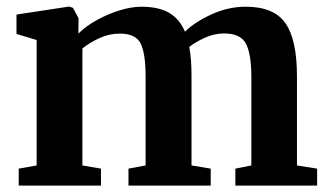

<svg xmlns="http://www.w3.org/2000/svg" viewBox="-20 -580 1024 600"><path d="M38.5 0V-53L94.5 -63V-455L31.5 -474V-534.5L196 -559.5L208 -555.5L225.5 -523L225 -475Q246.5 -497 280.8 -516.2Q315 -535.5 352.5 -547.2Q390 -559 421.5 -559Q476 -559 508.8 -539.8Q541.5 -520.5 558 -481Q588.5 -511 640.8 -535Q693 -559 748 -559Q836 -559 872 -507.5Q908 -456 908 -342V-63L971 -53V0H715.5V-53L765.5 -63V-338.5Q765.5 -410.5 748.8 -443Q732 -475.5 680.5 -475.5Q649.5 -475.5 620 -462Q590.5 -448.5 571.5 -433.5Q575 -415 576.8 -392Q578.5 -369 578.5 -343V-63L638.5 -53V0H381.5V-53L435 -63V-341Q435 -412 419.8 -443.5Q404.5 -475 354.5 -475Q320.5 -475 289.2 -460.2Q258 -445.5 237.5 -428.5V-63L295.5 -53V0Z"/></svg>

Font: Merriweather Text Regular
Style: Bold
Weight: 700
Designer: Eben Sorkin
Foundry: Eben Sorkin
Version: Version 2.100; ttfautohint (v1.7.19-72a1) -l 8 -r 50 -G 200 